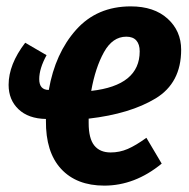

<svg xmlns="http://www.w3.org/2000/svg" viewBox="-20 -566 594 602"><path d="M548 -410Q548 -306 468 -257.5Q388 -209 258 -194V-180Q258 -132 275.5 -110Q293 -88 327 -88Q355 -88 380.5 -99Q406 -110 439 -134L487 -53Q403 16 307 16Q220 16 171.5 -36.5Q123 -89 124 -188V-193Q69 -194 38 -223.5Q7 -253 7 -300Q7 -364 59 -432L126 -393Q103 -351 103 -318Q103 -284 133 -284Q153 -399 218.5 -472.5Q284 -546 390 -546Q463 -546 505.5 -507.5Q548 -469 548 -410ZM418 -405Q418 -427 407.5 -439Q397 -451 376 -451Q333 -451 306 -402.5Q279 -354 266 -281Q418 -298 418 -405Z"/></svg>

Font: Fira Sans Compressed SemiBold
Style: Italic
Weight: 600
Width: 1
Italic angle: -8°
Designer: bBox Type GmbH & Carrois Corporate GbR & Edenspiekermann AG
Foundry: bBox Type GmbH & Carrois Corporate GbR & Edenspiekermann AG
Version: Version 4.301